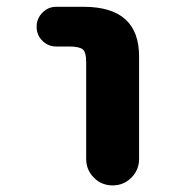

<svg xmlns="http://www.w3.org/2000/svg" viewBox="-20 -569 540 571"><path d="M236.3 -96.7V-384.8Q236.3 -413.1 226.6 -421.9Q215.8 -430.7 185.5 -430.7H147.5Q123 -430.7 106 -447.8Q88.9 -464.8 88.9 -489.3Q88.9 -513.7 106 -531.2Q123 -548.8 147.5 -548.8H228.5Q393.6 -548.8 393.6 -401.4V-96.7Q393.6 -63.5 370.6 -40.5Q347.7 -17.6 314.9 -17.6Q282.2 -17.6 259.3 -40.5Q236.3 -63.5 236.3 -96.7Z"/></svg>

Font: Rounded-X Mgen+ 1m bold
Style: Bold
Weight: 700
Designer: [Source Han Sans]
Ryoko NISHIZUKA  (kana & ideographs); Paul D. Hunt (Latin, Greek & Cyrillic); Wenlong ZHANG  (bopomofo
Version: Version 1.059.20150602